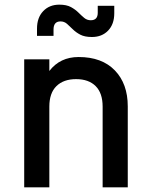

<svg xmlns="http://www.w3.org/2000/svg" viewBox="-20 -805 640 825"><path d="M84 0V-550H192V-500Q238 -560 318 -560Q418 -560 473.5 -502.5Q529 -445 529 -348V0H421V-347Q421 -405 391 -435Q361 -465 307 -465Q253 -465 222.5 -435Q192 -405 192 -347V0ZM375 -646Q344 -646 325 -656Q306 -666 293 -679Q280 -692 268 -702.5Q256 -713 240 -713Q210 -713 210 -678V-651H139V-682Q139 -729 165.5 -757Q192 -785 235 -785Q266 -785 285 -774.5Q304 -764 317 -751Q330 -738 342 -728Q354 -718 370 -718Q400 -718 400 -750V-780H471V-748Q471 -701 444.5 -673.5Q418 -646 375 -646Z"/></svg>

Font: Tiny SemiBold
Style: Regular
Weight: 600
Designer: Philipp Nurullin, Konstantin Bulenkov
Foundry: JetBrains
Version: Version 2.251; ttfautohint (v1.8.4.7-5d5b)